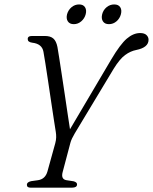

<svg xmlns="http://www.w3.org/2000/svg" viewBox="-20 -866 706 886"><path d="M335.5 -15Q335.5 0 312 0H121Q104 0 104 -13.5Q104 -25.5 123.5 -30L155.5 -34.5Q189 -39.5 199 -75L235 -205Q239 -220 239.2 -232.2Q239.5 -244.5 237.5 -257Q234.5 -274.5 228.8 -312.2Q223 -350 216 -397.2Q209 -444.5 202 -491.2Q195 -538 189.2 -574.8Q183.5 -611.5 180.5 -627Q174 -664 128.5 -669Q108 -672 108 -685Q107 -700 128 -700H186.5Q213 -700 226.2 -688.2Q239.5 -676.5 245 -649.5Q248 -633.5 253.2 -599.2Q258.5 -565 265.2 -520.8Q272 -476.5 279 -429.5Q286 -382.5 292.2 -340.2Q298.5 -298 303 -269.5L493.5 -592Q535 -662 565.2 -687.8Q595.5 -713.5 626.5 -713.5Q646.5 -713.5 656 -704.2Q665.5 -695 665.5 -682.5Q665.5 -647 609.5 -635.5Q582.5 -630.5 557.5 -612.2Q532.5 -594 504.5 -548.5L325 -250.5Q310 -225.5 305 -207.5L269 -71.5Q260.5 -39 286.5 -34.5L319.5 -29.5Q336 -25 335.5 -15ZM320.5 -754.5Q301.5 -754.5 293 -767.5Q284.5 -780.5 289.5 -800.5Q295 -820 310.2 -832.8Q325.5 -845.5 345 -845.5Q364 -845.5 372.2 -832.8Q380.5 -820 375.5 -800.5Q370.5 -781 355.2 -767.8Q340 -754.5 320.5 -754.5ZM482.5 -754.5Q463.5 -754.5 455 -767.5Q446.5 -780.5 451.5 -800.5Q456.5 -820 472 -832.8Q487.5 -845.5 507 -845.5Q526.5 -845.5 534.8 -832.8Q543 -820 538 -800.5Q533 -781 517.8 -767.8Q502.5 -754.5 482.5 -754.5Z"/></svg>

Font: Fraunces 72pt S050 Light
Style: Italic
Weight: 300
Italic angle: -16°
Version: Version 1.000; ttfautohint (v1.8.3)